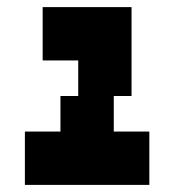

<svg xmlns="http://www.w3.org/2000/svg" viewBox="-20 -520 490 540"><path d="M50 0H400V-150H300V-250H350V-500H100V-350H200V-250H150V-150H50Z"/></svg>

Font: LS-VG5000 Bold Shifted
Style: Regular
Weight: 400
Designer: Justin Bihan, 2021
Foundry: Justin Bihan, 2021
Version: Version 1.000;Glyphs 3.1.2 (3151)